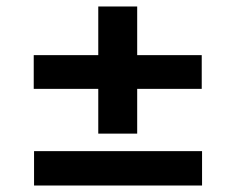

<svg xmlns="http://www.w3.org/2000/svg" viewBox="-20 -569 727 592"><path d="M84 -295V-399H602V-295ZM85 3V-103H603V3ZM283 -157V-549H403V-157Z"/></svg>

Font: Lexend Exa Medium
Style: Regular
Weight: 500
Designer: Bonnie Shaver-Troup, Thomas Jockin
Foundry: Lexend
Version: Version 1.007